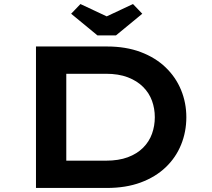

<svg xmlns="http://www.w3.org/2000/svg" viewBox="-20 -930 1051 950"><path d="M158 0V-700H509Q603 -700 676 -672.5Q749 -645 799.5 -596.5Q850 -548 876 -484.5Q902 -421 902 -350Q902 -278 876 -214Q850 -150 799.5 -102Q749 -54 676 -27Q603 0 509 0ZM308 -109 292 -135H504Q567 -135 612.5 -152Q658 -169 688 -199Q718 -229 732 -268Q746 -307 746 -350Q746 -393 732 -431.5Q718 -470 688 -500Q658 -530 612.5 -547.5Q567 -565 504 -565H289L308 -589ZM462 -755 332 -862 378 -910 523 -842H493L638 -910L684 -862L554 -755Z"/></svg>

Font: Lexend Tera SemiBold
Style: Regular
Weight: 600
Version: Version 1.007